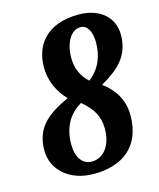

<svg xmlns="http://www.w3.org/2000/svg" viewBox="-111 -803 739 892"><g transform="rotate(-15 259.0 -357.0)"><path d="M230 10C369 10 464 -60 464 -210C464 -287 426 -341 373 -380C458 -429 518 -480 518 -583C518 -664 456 -724 352 -724C194 -724 133 -631 133 -529C133 -461 162 -403 203 -362C109 -318 35 -271 35 -155C35 -60 115 10 230 10ZM321 -414C285 -447 267 -488 267 -537C267 -614 301 -665 345 -665C379 -665 397 -628 397 -579C397 -514 376 -457 321 -414ZM236 -48C190 -48 163 -88 163 -149C163 -234 199 -291 257 -324C306 -283 333 -242 333 -181C333 -94 288 -48 236 -48Z"/></g></svg>

Font: Noto Serif Condensed Extra
Style: Italic
Weight: 800
Width: 3
Italic angle: -12°
Designer: Monotype Design Team
Foundry: Monotype Imaging Inc.
Version: Version 1.901